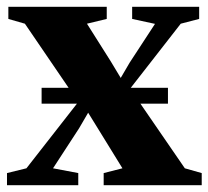

<svg xmlns="http://www.w3.org/2000/svg" viewBox="-24 -543 611 563"><path d="M53.5 -49.5 205.5 -244 49 -473.5 0.5 -487.5V-523H289V-487.5L231 -473.5L300.5 -363.5L330 -314.5L356 -359L430.5 -473L363.5 -487.5V-523H560V-487.5L506 -473.5L357.5 -283L518 -49.5L567.5 -35.5V0H280V-35.5L335 -49.5L266 -161.5L234.5 -212.5L208 -167L131.5 -49.5L205.5 -35.5V0H-3.5V-35.5ZM468.5 -285.5V-239H98V-285.5Z"/></svg>

Font: Merriweather 96pt ExtraBold
Style: Regular
Weight: 800
Version: Version 2.100